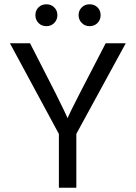

<svg xmlns="http://www.w3.org/2000/svg" viewBox="-20 -876 633 896"><path d="M258.4 -244.2H332.4L566.8 -674H473.1L422 -575.2Q378 -490.7 352.2 -440.4Q326.4 -390.1 314.3 -365.3Q302.1 -340.5 298.7 -332.5Q295.3 -324.5 295.3 -324.5Q295.3 -324.5 291.8 -332.5Q288.3 -340.5 276.5 -365.3Q264.8 -390.1 239.6 -440.4Q214.4 -490.7 170.8 -575.2L120.3 -674H26.4ZM254.8 -267.8V0H336.2V-267.8ZM145.2 -805.1Q145.2 -827.2 159.6 -841.6Q174 -856 196.6 -856Q218.2 -856 233 -841.6Q247.8 -827.2 247.8 -805.1Q247.8 -783.7 233 -768.8Q218.2 -753.9 196.6 -753.9Q174 -753.9 159.6 -768.8Q145.2 -783.7 145.2 -805.1ZM346.8 -805.1Q346.8 -827.2 361.6 -841.6Q376.4 -856 398.2 -856Q420.6 -856 435.1 -841.6Q449.6 -827.2 449.6 -805.1Q449.6 -783.7 435.1 -768.8Q420.6 -753.9 398.2 -753.9Q376.4 -753.9 361.6 -768.8Q346.8 -783.7 346.8 -805.1Z"/></svg>

Font: Hind Variable Light
Style: Regular
Weight: 300
Designer: Manushi Parikh, Satya Rajpurohit
Foundry: Indian Type Foundry
Version: Version 3.000